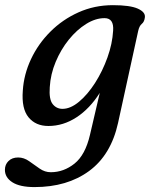

<svg xmlns="http://www.w3.org/2000/svg" viewBox="-62 -490 604 762"><path d="M406.5 -2Q378.5 125 291.5 188.8Q204.5 252.5 75 252.5Q17 252.5 -12.8 233.5Q-42.5 214.5 -42.5 184Q-42.5 163 -28.2 149Q-14 135 10 135Q33 135 53.8 149.8Q74.5 164.5 95.2 179Q116 193.5 139.5 193.5Q191 193.5 233.8 159.2Q276.5 125 295 45.5L334 -121.5Q294.5 -59 241.8 -24.5Q189 10 130 10Q79.5 10 51.2 -24.5Q23 -59 28.5 -130Q32.5 -194.5 61 -255.2Q89.5 -316 137.8 -364.2Q186 -412.5 249.5 -441Q313 -469.5 386 -469.5Q454 -469.5 484.8 -455.8Q515.5 -442 513 -421.5Q511 -403.5 501 -395.5Q491 -387.5 486.5 -367.5ZM135.5 -144Q132 -96 147 -77Q162 -58 186 -58Q218 -58 252 -86.5Q286 -115 315.5 -161.2Q345 -207.5 364.5 -262Q384 -316.5 387 -368.5Q390.5 -418 353 -418Q317 -418 280 -395Q243 -372 211.2 -332.8Q179.5 -293.5 159 -244.5Q138.5 -195.5 135.5 -144Z"/></svg>

Font: Fraunces 9pt S050
Style: Italic
Weight: 400
Italic angle: -16°
Version: Version 1.000; ttfautohint (v1.8.3)